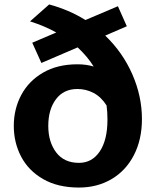

<svg xmlns="http://www.w3.org/2000/svg" viewBox="-20 -829 726 863"><path d="M618 -294Q618 -202 582 -132Q546 -62 481.5 -24Q417 14 335 14Q240 14 174 -24Q108 -62 75 -125Q42 -188 42 -263Q42 -339 75.5 -402Q109 -465 173.5 -502.5Q238 -540 328 -540Q368 -540 401 -530Q374 -574 329 -616L166 -546L125 -637L233 -683Q181 -712 115 -733L201 -809Q290 -785 364 -739L510 -801L550 -711L453 -669Q532 -593 575 -494.5Q618 -396 618 -294ZM463 -291Q463 -327 459 -355Q435 -393 401 -411Q367 -429 328 -429Q266 -429 231.5 -383Q197 -337 197 -263Q197 -191 232.5 -144Q268 -97 335 -97Q394 -97 428.5 -148.5Q463 -200 463 -291Z"/></svg>

Font: Martel Sans ExtraBold
Style: Regular
Weight: 800
Designer: Dan Reynolds and Mathieu Réguer
Foundry: Dan Reynolds and Mathieu Réguer
Version: Version 1.002; ttfautohint (v1.1) -l 5 -r 5 -G 72 -x 0 -D la